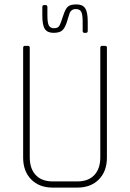

<svg xmlns="http://www.w3.org/2000/svg" viewBox="-20 -851 590 871"><path d="M172 -780V-819Q172 -828 180 -828H187Q195 -828 195 -819V-781Q195 -748 201.5 -735.5Q208 -723 225 -723Q242 -723 248.5 -733Q255 -743 265.5 -776.5Q276 -810 287.5 -820.5Q299 -831 327 -831Q355 -831 366.5 -813.5Q378 -796 378 -753V-711Q378 -702 370 -702H363Q355 -702 355 -711V-752Q355 -785 348.5 -797.5Q342 -810 323 -810Q304 -810 296 -792Q294 -787 285 -756.5Q276 -726 263.5 -714Q251 -702 223 -702Q195 -702 183.5 -719.5Q172 -737 172 -780ZM443 -643H457Q465 -643 465 -635V-136Q465 -74 428.5 -37Q392 0 331 0H219Q158 0 121.5 -37Q85 -74 85 -136V-634Q85 -643 93 -643H107Q115 -643 115 -634V-137Q115 -86 142 -57Q169 -28 219 -28H331Q381 -28 408 -57Q435 -86 435 -137V-634Q435 -643 443 -643Z"/></svg>

Font: Rajdhani Light
Style: Regular
Weight: 300
Designer: Satya Rajpurohit, Jyotish Sonowal
Foundry: Indian Type Foundry
Version: Version 1.201;PS 1.0;hotconv 1.0.78;makeotf.lib2.5.61930; tt